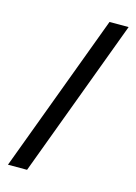

<svg xmlns="http://www.w3.org/2000/svg" viewBox="-111 -774 593 835"><g transform="rotate(15 186.0 -357.0)"><path d="M362 -714 96 0H10L276 -714Z"/></g></svg>

Font: Noto Sans Yi
Style: Regular
Weight: 400
Designer: Monotype Design Team
Foundry: Monotype Imaging Inc.
Version: Version 2.002; ttfautohint (v1.8.4.7-5d5b)